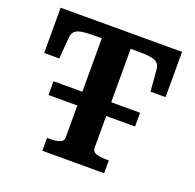

<svg xmlns="http://www.w3.org/2000/svg" viewBox="-125 -839 982 969"><g transform="rotate(20 366.0 -355.0)"><path d="M133 -349H598V-275H133ZM288 -105V-636H249Q207 -636 182 -632Q157 -628 145 -617Q133 -606 131 -588L121 -467H40V-710H692V-467H611L601 -588Q599 -606 587 -617Q575 -628 549.5 -632Q524 -636 483 -636H443V-105Q443 -83 464 -76Q485 -69 515 -69H532V0H200V-69H217Q247 -69 267.5 -76Q288 -83 288 -105Z"/></g></svg>

Font: Roboto Serif SemiBold
Style: Regular
Weight: 600
Designer: Greg Gazdowicz
Foundry: Commercial Type
Version: Version 1.008